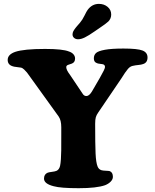

<svg xmlns="http://www.w3.org/2000/svg" viewBox="-20 -967 807 999"><path d="M473.1 -804.2Q440.9 -781.7 421.4 -772.2Q401.9 -762.7 386.2 -762.7Q373.5 -762.7 365.5 -769.8Q357.4 -776.9 357.4 -787.6Q357.4 -791 358.2 -794.7Q358.9 -798.3 359.9 -801Q360.8 -803.7 363.5 -807.9Q366.2 -812 367.7 -814.5Q369.1 -816.9 373.5 -822.3Q377.9 -827.6 379.9 -830.1Q381.8 -832.5 387.7 -839.1Q393.6 -845.7 396 -848.6Q408.7 -863.3 419.7 -886Q430.7 -908.7 436 -915.5Q459 -946.8 494.6 -946.8Q521.5 -946.8 540 -931.2Q558.6 -915.5 558.6 -891.6Q558.6 -870.1 543.5 -855Q535.6 -848.1 525.9 -840.8Q516.1 -833.5 499 -822Q481.9 -810.5 473.1 -804.2ZM458.5 -491.2 499 -561Q526.4 -608.4 526.4 -618.2Q526.4 -631.3 512.2 -633.3Q510.3 -633.8 499.3 -635Q488.3 -636.2 483.9 -638.7Q468.3 -644 468.3 -663.1Q468.3 -680.7 479.7 -691.2Q491.2 -701.7 525.9 -708Q560.5 -714.4 622.1 -714.4Q695.8 -714.4 721.7 -704.1Q747.6 -693.8 747.6 -668Q747.6 -640.1 723.1 -633.3Q715.8 -630.4 700 -628.9Q684.1 -627.4 674.3 -625Q658.2 -623 645.8 -608.6Q633.3 -594.2 609.9 -556.6L491.2 -381.8Q481.9 -368.7 478.5 -356.7Q475.1 -344.7 475.1 -323.2Q475.1 -215.8 477.3 -168.2Q479.5 -120.6 487.8 -100.6Q493.7 -85.4 508.8 -81.1Q517.1 -79.1 531 -78.6Q544.9 -78.1 550.8 -76.7Q567.4 -70.3 567.4 -46.9Q567.4 -33.7 555.9 -22Q544.4 -10.3 526.9 -3.4Q482.4 12.2 389.2 12.2Q295.9 12.2 259.3 2Q209 -10.7 209 -37.6Q209 -60.5 228 -68.4Q233.9 -70.8 250 -72.8Q266.1 -74.7 273.9 -78.1Q287.6 -84 292.5 -103.5Q295.4 -116.2 296.9 -139.4Q298.3 -162.6 298.6 -184.8Q298.8 -207 298.8 -266.6Q298.8 -291.5 298.8 -305.2Q298.8 -341.3 285.2 -360.8L137.2 -566.4Q126 -582.5 120.4 -589.6Q114.7 -596.7 105.7 -605.2Q96.7 -613.8 88.9 -615.2Q82.5 -616.7 66.9 -618.2Q51.3 -619.6 43.5 -623Q20 -631.3 20 -655.3Q20 -683.6 59.6 -697.3Q104.5 -712.4 214.4 -712.4Q306.2 -712.4 338.4 -699.2Q353.5 -694.3 362.1 -684.6Q370.6 -674.8 370.6 -662.6Q370.6 -642.6 354 -636.2Q352.1 -635.3 335.4 -629.9Q324.7 -626.5 324.7 -617.7Q324.7 -603 344.2 -577.6L410.6 -478.5Q417.5 -467.3 429.7 -467.3Q443.8 -467.3 458.5 -491.2Z"/></svg>

Font: Cooper*
Style: Bold
Weight: 700
Designer: Owen Earl
Foundry: indestructible type*
Version: Version 0.001